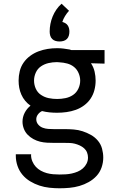

<svg xmlns="http://www.w3.org/2000/svg" viewBox="-20 -799 640 1032"><path d="M300 213Q273 213 245.5 210Q218 207 192 198.5Q166 190 142 175.5Q118 161 100.5 140Q83 119 74 92.5Q65 66 65 39Q65 36 65 34Q65 32 65 30H148Q147 31 147 32.5Q147 34 147 35Q147 52 154 68.5Q161 85 172.5 97.5Q184 110 199.5 118.5Q215 127 231.5 131.5Q248 136 265.5 137.5Q283 139 300 139Q317 139 333.5 138Q350 137 366 133.5Q382 130 397.5 123.5Q413 117 425.5 106Q438 95 445.5 80Q453 65 453 48Q453 34 448 21Q443 8 432.5 -1.5Q422 -11 409 -17Q396 -23 382.5 -26.5Q369 -30 355 -30.5Q341 -31 328 -31H272Q253 -31 233.5 -32Q214 -33 195.5 -37.5Q177 -42 159.5 -51.5Q142 -61 128.5 -75Q115 -89 108 -107.5Q101 -126 101 -145Q101 -170 112.5 -192.5Q124 -215 144 -231Q128 -242 115.5 -257Q103 -272 95 -290Q87 -308 83.5 -327Q80 -346 80 -366Q80 -391 86 -416Q92 -441 106.5 -462Q121 -483 142 -498.5Q163 -514 187 -523Q211 -532 236 -536Q261 -540 287 -540Q304 -540 320.5 -538Q337 -536 354 -533L363 -530H542V-457L469 -459Q483 -438 488.5 -414Q494 -390 494 -366Q494 -340 487.5 -315Q481 -290 467 -269Q453 -248 432 -232.5Q411 -217 387 -208.5Q363 -200 337.5 -196.5Q312 -193 287 -193Q266 -193 246 -195Q226 -197 206 -202Q193 -196 184 -184Q175 -172 175 -158Q175 -142 185 -130Q195 -118 209.5 -112.5Q224 -107 239.5 -106Q255 -105 270 -105Q270 -105 271 -105Q272 -105 272 -105H328Q352 -105 376.5 -103Q401 -101 424 -93.5Q447 -86 468.5 -74Q490 -62 506 -43Q522 -24 528.5 0Q535 24 535 48Q535 75 526 101Q517 127 499 146.5Q481 166 457 179.5Q433 193 407 200.5Q381 208 354 210.5Q327 213 300 213ZM287 -267Q309 -267 331.5 -271.5Q354 -276 372.5 -288.5Q391 -301 401 -322Q411 -343 411 -366Q411 -386 402.5 -406Q394 -426 378 -439Q362 -452 341.5 -457.5Q321 -463 300 -464L287 -465Q286 -465 286 -465Q286 -465 285 -465Q263 -465 241 -460Q219 -455 200.5 -442.5Q182 -430 172.5 -409Q163 -388 163 -366Q163 -343 172.5 -322Q182 -301 201 -288.5Q220 -276 242 -271.5Q264 -267 287 -267ZM300 -576Q289 -576 278.5 -579Q268 -582 260.5 -589.5Q253 -597 250 -607.5Q247 -618 247 -629Q247 -650 251 -670.5Q255 -691 263 -710.5Q271 -730 283 -747.5Q295 -765 311 -779L351 -741Q339 -728 329.5 -712.5Q320 -697 315 -681Q323 -679 331 -674.5Q339 -670 344 -662.5Q349 -655 351 -646.5Q353 -638 353 -629Q353 -618 350 -607.5Q347 -597 339.5 -589.5Q332 -582 321.5 -579Q311 -576 300 -576Z"/></svg>

Font: Iosevka Mono
Style: Regular
Weight: 400
Designer: Belleve Invis
Foundry: Belleve Invis
Version: Version 11.1.1